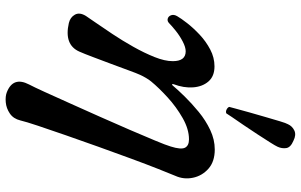

<svg xmlns="http://www.w3.org/2000/svg" viewBox="-218 -611 1096 700"><g transform="rotate(90 330.0 -261.0)"><path d="M316 262Q258 239 288 181Q297 164 315 124.5Q333 85 356.5 32.5Q380 -20 405.5 -77Q431 -134 453.5 -186.5Q476 -239 492.5 -278.5Q509 -318 514 -335Q526 -373 518.5 -387.5Q511 -402 488 -402Q451 -402 410.5 -379Q370 -356 335 -324Q300 -292 277 -264Q271 -257 264 -245Q257 -233 253 -224Q247 -211 236.5 -182Q226 -153 213 -118.5Q200 -84 188 -52Q176 -20 168 -2Q143 54 64 36Q43 31 33.5 14Q24 -3 38 -26Q44 -35 62 -61Q80 -87 104 -123Q128 -159 150.5 -199Q173 -239 188 -276.5Q203 -314 203 -343Q203 -390 167 -390Q152 -390 131 -379Q110 -368 92 -353.5Q74 -339 65 -330Q57 -322 48 -324.5Q39 -327 35.5 -337Q32 -347 39 -359Q47 -373 64.5 -395.5Q82 -418 106.5 -441Q131 -464 160.5 -479.5Q190 -495 222 -495Q258 -495 277 -473Q296 -451 298.5 -417Q301 -383 287 -346Q286 -342 287.5 -340.5Q289 -339 292 -343Q307 -361 332 -386.5Q357 -412 388 -437.5Q419 -463 454 -479.5Q489 -496 525 -496Q569 -496 595 -473Q621 -450 628 -416.5Q635 -383 621 -352Q613 -333 596 -290Q579 -247 558 -190Q537 -133 515 -71.5Q493 -10 473 47.5Q453 105 438.5 148.5Q424 192 419 213Q413 238 394 251Q375 264 353 266Q331 268 316 262ZM393.2 -538Q386.6 -535.4 379.2 -539.2Q371.8 -543 369.7 -548.7Q370.8 -552.8 376.3 -573.3Q381.8 -593.8 389.9 -622.7Q398 -651.6 406.6 -680.8Q415.1 -710 422 -733.1Q428.9 -756.1 433 -763.1Q440.1 -778.7 456 -786.2Q471.9 -793.6 493.2 -782.8Q517.6 -772.6 519.9 -756.6Q522.2 -740.6 515 -725Q511.5 -717.1 498.8 -697.1Q486.1 -677.1 469.3 -651.2Q452.5 -625.3 435.6 -600.6Q418.7 -575.8 406.7 -558.5Q394.8 -541.2 393.2 -538Z"/></g></svg>

Font: Zen Old Mincho Black
Style: Regular
Weight: 900
Designer: Yoshimichi Ohira
Foundry: Positype
Version: Version 1.001